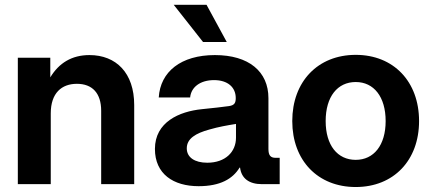

<svg xmlns="http://www.w3.org/2000/svg" viewBox="-20 -751 1758 783"><path d="M187 -288.6C187 -372.1 231.9 -409.2 293.5 -409.2C356.4 -409.2 392.6 -371.1 392.6 -299.3V0H527.3V-322.8C527.3 -453.6 453.6 -526.4 344.7 -526.4C272.5 -526.4 220.2 -493.7 185.1 -435.5V-515.6H52.7V0H187Z M790 8.3C877.9 8.3 929.2 -21.5 957 -67.4H959C964.4 -23.4 996.1 0 1047.9 0H1120.6V-107.4H1104C1083 -107.4 1074.7 -117.7 1074.7 -143.6V-350.6C1074.7 -459.5 994.6 -526.4 856.4 -526.4C717.8 -526.4 633.8 -458.5 627.4 -353.5H755.4C759.3 -395.5 796.4 -424.3 853 -424.3C908.2 -424.3 941.4 -395.5 941.4 -351.1C941.4 -331.1 936 -321.8 914.1 -318.4C888.2 -314.5 848.1 -310.5 802.7 -305.7C711.4 -296.4 611.8 -253.4 611.8 -143.6C611.8 -41.5 687 8.3 790 8.3ZM825.2 -87.4C774.4 -87.4 741.7 -108.9 741.7 -146C741.7 -186 778.3 -207.5 833.5 -222.7C872.1 -233.9 906.2 -239.7 942.4 -245.6V-189.5C942.4 -131.8 899.4 -87.4 825.2 -87.4ZM808.1 -579.6H904.8L822.3 -731.4H688.5Z M1430.7 11.7C1585 11.7 1689 -96.7 1689 -257.3C1689 -418.5 1585 -527.3 1430.7 -527.3C1276.4 -527.3 1171.9 -418.5 1171.9 -257.3C1171.9 -96.2 1276.4 11.7 1430.7 11.7ZM1430.7 -99.1C1356.4 -99.1 1308.1 -158.2 1308.1 -257.3C1308.1 -356.9 1356.4 -416.5 1430.7 -416.5C1504.4 -416.5 1552.7 -356.4 1552.7 -257.3C1552.7 -158.7 1504.4 -99.1 1430.7 -99.1Z"/></svg>

Font: Raveo Display Display SemiBold
Style: Regular
Weight: 600
Designer: Jakub Foglar, Rasmus Andersson (Inter)
Foundry: Jakubfoglar.com
Version: Version 1.100;Glyphs 3.2.3 (3260)